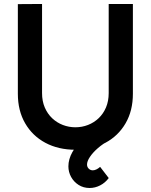

<svg xmlns="http://www.w3.org/2000/svg" viewBox="-20 -740 760 968"><path d="M360 15Q274.2 15 208.8 -20Q143.5 -54.9 106.8 -118.4Q70 -181.8 70 -267.5V-719.2L192 -720V-270.7Q192 -230 205.8 -198Q219.5 -166.1 243.1 -143.8Q266.8 -121.5 297 -109.9Q327.3 -98.3 360 -98.3Q393.5 -98.3 423.8 -110.1Q454.1 -121.9 477.5 -144.2Q500.9 -166.5 514.5 -198.5Q528 -230.4 528 -270.7V-720H650V-267.5Q650 -181.9 613.2 -118.5Q576.5 -55 511.2 -20Q445.8 15 360 15ZM432 207.8Q400.6 207.8 376.4 192.4Q352.2 177 338.5 152.1Q324.8 127.2 324.8 98.7Q324.8 62.8 345 26.6Q365.2 -9.6 399.7 -40.7Q434.1 -71.8 477 -92.2L529.7 -31.7Q499.2 -15.4 474 6.4Q448.8 28.2 433.8 50.4Q418.8 72.5 418.8 89.5Q418.8 102 427.3 110.3Q435.8 118.7 447.8 118.7Q456.3 118.7 465.9 114.2Q475.5 109.7 484.8 101.3L528.2 157.7Q510.4 181.6 484.8 194.7Q459.2 207.8 432 207.8Z"/></svg>

Font: Manrope ExtraLight
Style: Regular
Weight: 200
Designer: Mikhail Sharanda
Foundry: Mikhail Sharanda
Version: Version 4.505